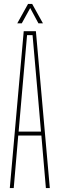

<svg xmlns="http://www.w3.org/2000/svg" viewBox="-20 -959 304 979"><path d="M30 0 101 -800H163L234 0H214L191 -268H73L50 0ZM75 -288H189L174 -462L146 -780H118L90 -461ZM68 -840 123 -939H144L199 -840H176L134 -918L91 -840Z"/></svg>

Font: Big Shoulders Display SC Thin
Style: Regular
Weight: 100
Designer: Patric King
Foundry: XO Type Co
Version: Version 2.002